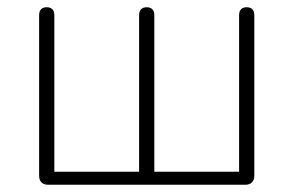

<svg xmlns="http://www.w3.org/2000/svg" viewBox="-20 -510 810 530"><path d="M113 0Q101 0 94.5 -6.5Q88 -13 88 -25V-468Q88 -479 93.5 -484.5Q99 -490 109 -490Q119 -490 124.5 -484.5Q130 -479 130 -468V-36H364V-468Q364 -479 369.5 -484.5Q375 -490 385 -490Q395 -490 400.5 -484.5Q406 -479 406 -468V-36H640V-468Q640 -479 645.5 -484.5Q651 -490 661 -490Q671 -490 676.5 -484.5Q682 -479 682 -468V-25Q682 -13 675.5 -6.5Q669 0 657 0Z"/></svg>

Font: Nunito ExtraLight
Style: Regular
Weight: 200
Designer: Vernon Adams
Foundry: Vernon Adams
Version: Version 3.602;April 4, 2023;FontCreator 14.0.0.2856 64-bit